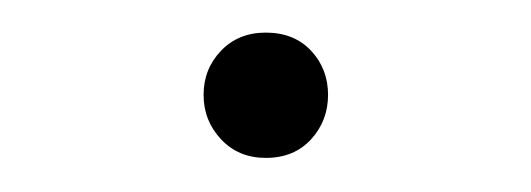

<svg xmlns="http://www.w3.org/2000/svg" viewBox="-20 -90 321 116"><path d="M103 -32.7Q103 -17.1 113.5 -5.9Q124 5.4 140.6 5.4Q157.7 5.4 168 -5.9Q178.2 -17.1 178.2 -32.7Q178.2 -48.3 168 -59.3Q157.7 -70.3 140.6 -70.3Q124 -70.3 113.5 -59.3Q103 -48.3 103 -32.7Z"/></svg>

Font: Estedad-FD VF
Style: Regular
Weight: 100
Designer: Amin Abedi
Version: Version 7.3